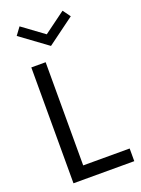

<svg xmlns="http://www.w3.org/2000/svg" viewBox="-183 -1089 860 1168"><g transform="rotate(-20 246.5 -504.5)"><path d="M475.1 0H81.5V-750H174.3V-82H475.1ZM413.6 -960.4 238.8 -832 63.5 -960.4 99.6 -1009.3 238.8 -907.2 377.9 -1009.3Z"/></g></svg>

Font: Spartan MB Med
Style: Regular
Weight: 500
Designer: Matt Bailey, Mirko Velimirovic
Foundry: Matt Bailey
Version: Version 1.005